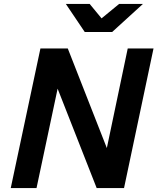

<svg xmlns="http://www.w3.org/2000/svg" viewBox="-20 -963 806 983"><path d="M35 0 187 -715H327L527 -205L634 -715H766L615 0H475L275 -509L167 0ZM414 -799 317 -943H439L500 -869L590 -943H712L554 -799Z"/></svg>

Font: Wix Madefor Text
Style: Bold Italic
Weight: 700
Italic angle: -12°
Designer: Dalton Maag Ltd
Foundry: Dalton Maag Ltd
Version: Version 3.100